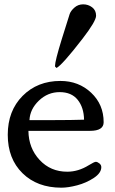

<svg xmlns="http://www.w3.org/2000/svg" viewBox="-20 -848 526 881"><path d="M358.4 -669.9Q265.1 -549.3 239.3 -536.1L232.4 -543V-545.4Q232.4 -567.9 263.4 -668.2Q294.4 -768.6 299.6 -783.4Q304.7 -798.3 321.5 -813.2Q338.4 -828.1 361.6 -828.1Q384.8 -828.1 402.8 -814.5Q420.9 -800.8 420.9 -775.9Q420.9 -751 358.4 -669.9ZM257.3 -476.6Q340.8 -476.6 398.2 -422.6Q455.6 -368.7 455.6 -287.1Q455.6 -247.6 393.1 -247.6H110.4Q111.3 -168.5 161.6 -114.3Q211.9 -60.1 288.6 -60.1Q339.4 -60.1 387.2 -89.8Q412.6 -105.5 419.7 -105.5Q426.8 -105.5 435.8 -98.4Q444.8 -91.3 444.8 -81.1Q444.8 -54.2 410.4 -31.5Q376 -8.8 334.5 2.2Q293 13.2 261.7 13.2Q150.9 13.2 83.3 -53.2Q15.6 -119.6 15.6 -229.5Q15.6 -339.4 83.7 -408Q151.9 -476.6 257.3 -476.6ZM365.7 -298.8Q364.7 -355 336.4 -390.1Q308.1 -425.3 253.7 -425.3Q199.2 -425.3 158.4 -386.2Q117.7 -347.2 115.2 -296.9H229.5Q305.7 -296.9 365.7 -298.8Z"/></svg>

Font: Corben
Style: Regular
Weight: 400
Designer: vernon adams
Foundry: vernon adams
Version: Version 1.101